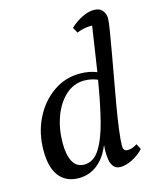

<svg xmlns="http://www.w3.org/2000/svg" viewBox="-112 -813 740 903"><g transform="rotate(-15 258.0 -361.0)"><path d="M160 12Q99 12 65.5 -30Q32 -72 32 -156Q32 -241 66.5 -310.5Q101 -380 159.5 -421Q218 -462 290 -462Q336 -462 372 -447Q380 -497 388 -552Q396 -607 405 -665Q401 -665 396 -665Q381 -665 364 -661.5Q347 -658 330 -651L315 -678Q343 -704 374 -719Q405 -734 431 -734Q459 -734 472.5 -717.5Q486 -701 486 -679Q486 -662 479 -620Q472 -578 462 -520Q452 -462 440 -397Q428 -332 417.5 -270.5Q407 -209 400.5 -159Q394 -109 394 -82Q394 -56 416 -56Q437 -56 462 -72L476 -45Q451 -19 420 -3.5Q389 12 362 12Q340 12 328 -4Q316 -20 314 -45Q310 -78 314 -105H312Q289 -48 249.5 -18Q210 12 160 12ZM128 -166Q128 -108 146 -75.5Q164 -43 201 -43Q246 -43 276 -89.5Q306 -136 327 -219Q348 -302 366 -412Q351 -418 335.5 -421.5Q320 -425 302 -425Q250 -425 210.5 -389Q171 -353 149.5 -294Q128 -235 128 -166Z"/></g></svg>

Font: Petrona Medium
Style: Italic
Weight: 500
Italic angle: -9°
Designer: Ringo R. Seeber
Foundry: Ringo R. Seeber
Version: Version 2.001; ttfautohint (v1.8.3)